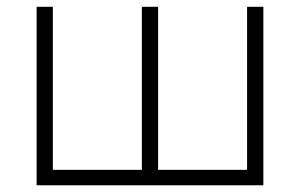

<svg xmlns="http://www.w3.org/2000/svg" viewBox="-20 -551 892 571"><path d="M450.2 -45.9H714.8V-530.8H763.2V0H88.9V-530.8H137.2V-45.9H401.9V-530.8H450.2Z"/></svg>

Font: JBL Sans
Style: Light
Weight: 300
Version: Version 1.10